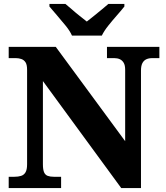

<svg xmlns="http://www.w3.org/2000/svg" viewBox="-20 -951 838 971"><path d="M24 0V-57H53Q72 -57 86.5 -61.5Q101 -66 109 -79.5Q117 -93 117 -120V-598Q117 -624 109 -636Q101 -648 88 -652.5Q75 -657 61 -657H24V-714H262L613 -237V-598Q613 -621 605.5 -633.5Q598 -646 586 -651.5Q574 -657 559 -657H521V-714H786V-657H749Q732 -657 719.5 -651Q707 -645 700 -631.5Q693 -618 693 -594V0H593L197 -541V-120Q197 -93 203 -79.5Q209 -66 221.5 -61.5Q234 -57 252 -57H289V0ZM344 -771Q334 -794 312.5 -820.5Q291 -847 268.5 -873Q246 -899 230 -918V-931H311Q324 -921 343 -904Q362 -887 383 -870.5Q404 -854 419 -842Q434 -854 455 -870.5Q476 -887 496 -904Q516 -921 528 -931H609V-918Q594 -899 571 -873Q548 -847 527 -820.5Q506 -794 495 -771Z"/></svg>

Font: Noto Serif Khmer ExtraBold
Style: Regular
Weight: 800
Version: Version 2.003